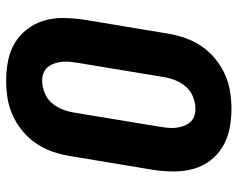

<svg xmlns="http://www.w3.org/2000/svg" viewBox="-96 -688 791 640"><g transform="rotate(-90 300.0 -367.5)"><path d="M257 8Q223 8 191 1.5Q159 -5 132 -21Q105 -37 85.5 -62.5Q66 -88 57.5 -119Q49 -150 49 -183.5Q49 -217 54 -251L101 -534Q106 -563 116 -591Q126 -619 143.5 -644.5Q161 -670 185 -689.5Q209 -709 237 -721.5Q265 -734 294 -738.5Q323 -743 352 -743Q386 -743 418.5 -736.5Q451 -730 477.5 -714Q504 -698 523.5 -672.5Q543 -647 552 -616Q561 -585 560.5 -551.5Q560 -518 555 -484L508 -201Q503 -172 493 -144Q483 -116 465.5 -90.5Q448 -65 424 -45.5Q400 -26 372 -13.5Q344 -1 315 3.5Q286 8 257 8ZM257 -112Q277 -112 297.5 -120Q318 -128 332 -144.5Q346 -161 353.5 -180.5Q361 -200 364 -220L411 -504Q413 -517 414.5 -530.5Q416 -544 414.5 -557Q413 -570 409 -582Q405 -594 397 -604Q389 -614 377 -618.5Q365 -623 352 -623Q332 -623 311.5 -615Q291 -607 277 -590.5Q263 -574 255.5 -554.5Q248 -535 245 -515L198 -231Q196 -218 194.5 -204.5Q193 -191 194.5 -178Q196 -165 200 -153Q204 -141 212 -131Q220 -121 232 -116.5Q244 -112 257 -112Z"/></g></svg>

Font: Iosevka Heavy Extended
Style: Italic
Weight: 900
Width: 7
Italic angle: -9°
Monospace: yes
Designer: Belleve Invis
Foundry: Belleve Invis
Version: Version 32.5.0; ttfautohint (v1.8.4)